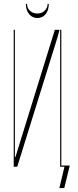

<svg xmlns="http://www.w3.org/2000/svg" viewBox="-20 -851 396 980"><path d="M284 -699 273 -659 68 0H50V-699H56V-50H59L260 -699ZM287 -699H293V0H287ZM223 -831H229Q229 -799 213 -779Q197 -759 171 -759Q145 -759 128.5 -779Q112 -799 112 -831H118Q118 -810 133 -796Q148 -782 171 -782Q193 -782 208 -796.5Q223 -811 223 -831ZM283 109 309 0H287V-6H336L308 109Z"/></svg>

Font: Moniqa Thin Display
Style: Regular
Weight: 100
Designer: Rajesh Rajput
Foundry: Rajesh Rajput
Version: Version 1.000